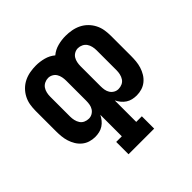

<svg xmlns="http://www.w3.org/2000/svg" viewBox="-181 -713 1112 1112"><g transform="rotate(-45 375.0 -156.5)"><path d="M270 215V114H316V-62Q308 -46 297 -32.5Q286 -19 271.5 -9.5Q257 0 240 4Q223 8 205 8Q183 8 162 1.5Q141 -5 124 -19Q107 -33 95.5 -52Q84 -71 77.5 -92Q71 -113 69 -134.5Q67 -156 67 -178V-342Q67 -367 71 -391.5Q75 -416 86.5 -438.5Q98 -461 116 -479Q134 -497 156.5 -508Q179 -519 204 -523.5Q229 -528 254 -528Q286 -528 318 -519.5Q350 -511 375 -490Q400 -511 432 -519.5Q464 -528 496 -528Q521 -528 546 -523.5Q571 -519 593.5 -508Q616 -497 634 -479Q652 -461 663.5 -438.5Q675 -416 679 -391.5Q683 -367 683 -342V-178Q683 -156 681 -134.5Q679 -113 672.5 -92Q666 -71 654.5 -52Q643 -33 626 -19Q609 -5 588 1.5Q567 8 545 8Q527 8 510 4Q493 0 478.5 -9.5Q464 -19 453 -32.5Q442 -46 434 -62V114H480V215ZM254 -93Q269 -93 282 -100.5Q295 -108 303 -120.5Q311 -133 313.5 -148Q316 -163 316 -178V-342Q316 -357 313 -372Q310 -387 302.5 -399.5Q295 -412 281.5 -419.5Q268 -427 253 -427Q238 -427 223.5 -420Q209 -413 200.5 -400.5Q192 -388 188.5 -372.5Q185 -357 185 -342V-178Q185 -163 188.5 -147.5Q192 -132 200.5 -119Q209 -106 223.5 -99.5Q238 -93 254 -93ZM496 -93Q512 -93 526.5 -99.5Q541 -106 549.5 -119Q558 -132 561.5 -147.5Q565 -163 565 -178V-342Q565 -357 561.5 -372.5Q558 -388 549.5 -400.5Q541 -413 526.5 -420Q512 -427 497 -427Q482 -427 468.5 -419.5Q455 -412 447.5 -399.5Q440 -387 437 -372Q434 -357 434 -342V-178Q434 -163 436.5 -148Q439 -133 447 -120.5Q455 -108 468 -100.5Q481 -93 496 -93Z"/></g></svg>

Font: Iosevka Plex Etoile
Style: Bold
Weight: 700
Designer: Belleve Invis
Foundry: Belleve Invis
Version: Version 25.1.1; ttfautohint (v1.8.4)